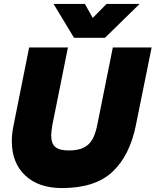

<svg xmlns="http://www.w3.org/2000/svg" viewBox="-20 -940 790 975"><path d="M252 -920H411L451 -849L521 -920H689L513 -748H356ZM40 -224Q40 -262 49 -304L128 -699H325L246 -306Q240 -269 240 -252Q240 -211 261 -193.5Q282 -176 329 -176Q376 -176 404.5 -190Q433 -204 449 -232Q465 -260 474 -306L553 -699H750L670 -304Q639 -150 551 -67.5Q463 15 295 15Q176 15 108 -49Q40 -113 40 -224Z"/></svg>

Font: Readiness ExtraBold
Style: Italic
Weight: 800
Italic angle: -12°
Designer: Katatrad Team
Foundry: CadsonDemak
Version: Version 1.00;January 16, 2020;FontCreator 12.0.0.2550 64-bit